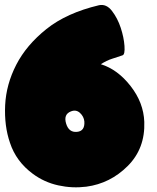

<svg xmlns="http://www.w3.org/2000/svg" viewBox="-20 -771 646 790"><path d="M271.5 -312.5Q240.7 -300.3 252 -262.7Q263.2 -225.1 296.9 -228.5Q329.6 -231.4 327.1 -271Q325.2 -291.5 309.1 -306.4Q293 -321.3 271.5 -312.5ZM21 -183.6Q-2.9 -252.9 1.2 -338.4Q5.4 -423.8 46.9 -504.6Q88.4 -585.4 171.1 -651.6Q253.9 -717.8 387.2 -749.5Q418 -755.9 440.9 -725.8Q463.9 -695.8 476.8 -656.5Q489.7 -617.2 492.2 -582Q494.6 -546.9 484.4 -543.5Q463.4 -536.1 440.9 -529.1Q418.5 -522 395 -506.8Q463.9 -485.4 517.3 -417Q570.8 -348.6 573.7 -269.5Q577.6 -160.2 505.6 -88.1Q433.6 -16.1 335.4 -2.9Q277.3 4.4 219.7 -8.3Q162.1 -21 115.2 -55.7Q46.4 -106.4 21 -183.6Z"/></svg>

Font: ARCO
Style: Regular
Weight: 700
Designer: Rafael Olivo Díaz, Denis Ignatov
Foundry: Rafael Olivo Díaz
Version: Version 1.10 March 1, 2019